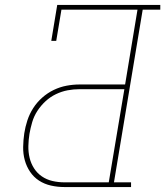

<svg xmlns="http://www.w3.org/2000/svg" viewBox="-20 -755 667 775"><path d="M240 0Q212 0 185.5 -6Q159 -12 137.5 -26Q116 -40 101.5 -61.5Q87 -83 80 -108.5Q73 -134 73.5 -162Q74 -190 78 -217Q82 -243 90.5 -269Q99 -295 114 -318.5Q129 -342 150.5 -361Q172 -380 197 -392Q222 -404 248.5 -409Q275 -414 301 -414H485L535 -716H228L207 -590H187L211 -735H627V-716H556L440 -19H509V0ZM240 -19H419L482 -395H301Q277 -395 253 -390.5Q229 -386 206 -375Q183 -364 164 -346.5Q145 -329 131 -307.5Q117 -286 110 -262Q103 -238 99 -215Q95 -190 94.5 -165.5Q94 -141 99.5 -118Q105 -95 117.5 -75.5Q130 -56 149 -43Q168 -30 191.5 -24.5Q215 -19 240 -19Z"/></svg>

Font: Iosevka Curly Slab ThExObl
Style: Regular
Weight: 100
Width: 7
Italic angle: -9°
Monospace: yes
Designer: Belleve Invis
Foundry: Belleve Invis
Version: Version 11.1.0; ttfautohint (v1.8.3)